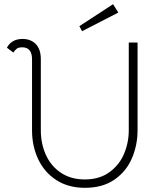

<svg xmlns="http://www.w3.org/2000/svg" viewBox="-20 -887 767 917"><path d="M133 -265V-604Q133 -661 86 -661Q68 -661 59 -653.5Q50 -646 44 -636L13 -659Q35 -701 88 -701Q127 -701 151 -676.5Q175 -652 175 -604V-265Q175 -200 199.5 -146.5Q224 -93 271.5 -61.5Q319 -30 385 -30Q455 -30 502.5 -64.5Q550 -99 572.5 -152.5Q595 -206 595 -265V-684H637V-265Q637 -194 610 -131Q583 -68 526.5 -29Q470 10 386 10Q306 10 249 -27Q192 -64 162.5 -126.5Q133 -189 133 -265ZM359 -762 520 -867 545 -827 372 -738Z"/></svg>

Font: Bellota Light
Style: Regular
Weight: 300
Designer: Kemie Guaida
Foundry: Kemie Guaida
Version: Version 4.001